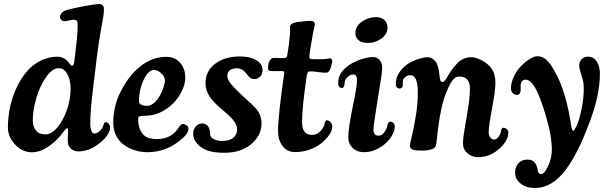

<svg xmlns="http://www.w3.org/2000/svg" viewBox="-20 -730 2952 937"><path d="M259.8 -453.1Q293.5 -453.1 316.4 -423.8Q326.2 -409.2 330.6 -409.2Q340.3 -409.2 342.3 -428.2L347.7 -471.7Q363.8 -604 356.9 -624Q354 -633.8 339.8 -633.8Q334 -633.8 317.4 -629.9Q300.8 -626 293.5 -626.5Q284.2 -627.4 278.6 -632.8Q272.9 -638.2 272.9 -647.9Q272.9 -673.3 316.4 -684.1Q349.6 -692.4 397 -701.2Q444.3 -710 463.4 -710Q487.3 -710 487.3 -684.6Q487.3 -666.5 482.9 -641.6Q478.5 -616.7 469.2 -564.2Q460 -511.7 452.1 -446.8L434.6 -302.7Q420.4 -188 420.4 -124Q420.4 -107.9 425 -93.8Q429.7 -79.6 438.5 -78.6Q450.7 -77.6 463.1 -87.4Q475.6 -97.2 481.9 -111.8Q483.4 -114.7 486.3 -123.5Q488.3 -133.8 496.6 -133.8Q503.9 -133.3 510.5 -126.2Q517.1 -119.1 517.1 -106.9Q517.1 -88.4 501 -66.4Q484.9 -44.4 457.5 -24.9Q411.1 8.8 363.8 8.8Q339.4 8.8 325 -5.4Q310.5 -19.5 310.5 -45.4Q310.5 -53.7 311 -64Q311.5 -74.2 312 -80.6Q312.5 -86.9 312.5 -92.8Q312.5 -98.6 311.3 -101.6Q310.1 -104.5 307.6 -104.5Q304.2 -104.5 297.9 -97.2Q291.5 -89.8 282 -77.1Q272.5 -64.5 265.6 -57.6Q239.3 -28.8 205.3 -7.8Q171.4 13.2 135.7 13.2Q89.4 13.2 54 -24.2Q18.6 -61.5 18.6 -108.4Q18.6 -155.3 28.3 -203.4Q38.1 -251.5 58.3 -296.4Q78.6 -341.3 106.7 -376.2Q134.8 -411.1 174.6 -432.1Q214.4 -453.1 259.8 -453.1ZM202.1 -74.2Q231.9 -74.2 261 -109.4Q290 -144.5 307.4 -196.3Q324.7 -248 324.7 -296.4Q324.7 -317.9 319.8 -339.6Q314.9 -361.3 301.3 -379.4Q287.6 -397.5 267.6 -397.5Q235.8 -397.5 205.3 -354.5Q174.8 -311.5 157.5 -252.2Q140.1 -192.9 140.1 -141.6Q140.1 -111.8 155.5 -93Q170.9 -74.2 202.1 -74.2Z M792.5 -452.6Q828.1 -452.6 851.1 -431.6Q884.3 -401.9 884.3 -349.1Q884.3 -320.3 867.4 -285.6Q850.6 -251 826.2 -226.6Q763.7 -165 686 -165Q666 -165 660.2 -162.4Q654.3 -159.7 654.3 -148.4Q654.3 -100.1 680.2 -72.3Q699.7 -51.3 746.1 -51.3Q816.4 -51.3 851.6 -106.9Q862.3 -125 872.6 -125Q882.3 -125 890.1 -118.7Q899.9 -111.8 899.9 -101.1Q899.9 -76.2 855.5 -42.5Q787.1 12.7 699.7 12.7Q668 12.7 638.7 3.7Q609.4 -5.4 585.4 -22.5Q561.5 -39.6 547.1 -67.4Q532.7 -95.2 532.7 -129.9Q532.7 -215.3 571.3 -287.1Q608.9 -362.3 666.3 -407.5Q723.6 -452.6 792.5 -452.6ZM665 -222.2Q676.8 -213.4 696.8 -213.4Q717.8 -213.4 737.3 -232.7Q756.8 -252 770.5 -284.2Q784.7 -318.8 784.7 -335.9Q784.7 -359.9 761.7 -376.5Q747.6 -388.7 731.4 -388.7Q704.1 -388.7 679.7 -337.9Q658.2 -289.6 658.2 -238.3Q658.2 -231 659.2 -228.3Q660.2 -225.6 665 -222.2Z M1004.4 -86.4Q1005.4 -72.3 1005.9 -70.3Q1007.3 -59.1 1024.7 -50.5Q1042 -42 1063 -42Q1101.1 -42 1119.1 -58.1Q1137.2 -74.2 1137.2 -98.1Q1137.2 -110.8 1131.6 -123.3Q1126 -135.7 1113.5 -149.4Q1101.1 -163.1 1092.5 -170.9Q1084 -178.7 1066.4 -193.4Q1023.4 -228.5 1003.2 -258.5Q982.9 -288.6 982.9 -324.2Q982.9 -383.3 1030 -418.9Q1077.1 -454.6 1151.9 -454.6Q1200.2 -454.6 1230.7 -436.3Q1261.2 -418 1261.2 -388.7Q1261.2 -367.7 1249 -356Q1236.8 -344.2 1223.1 -344.2Q1210.4 -344.2 1202.1 -349.6Q1193.8 -355 1184.1 -368.7Q1172.4 -384.3 1161.4 -390.4Q1150.4 -396.5 1134.8 -396.5Q1112.3 -396.5 1100.8 -386.5Q1089.4 -376.5 1089.4 -359.9Q1089.4 -343.8 1104.7 -323.7Q1120.1 -303.7 1158.7 -267.1Q1168.5 -257.8 1185.3 -242.7Q1202.1 -227.5 1210 -220.2Q1217.8 -212.9 1228.5 -200.7Q1239.3 -188.5 1244.1 -179Q1249 -169.4 1252.7 -156.2Q1256.3 -143.1 1256.3 -128.4Q1256.3 -69.8 1206.8 -27.1Q1157.2 15.6 1073.7 15.6Q1004.4 15.6 968.3 -6.8Q922.9 -36.1 922.9 -77.6Q922.9 -99.1 935.5 -113.3Q948.2 -127.4 966.3 -127.4Q981.9 -127.4 992.4 -116.7Q1002.9 -106 1004.4 -86.4Z M1454.1 -133.8Q1454.1 -71.8 1502 -71.8Q1520 -71.8 1531.7 -80.1Q1543.5 -87.4 1553 -101.6Q1562.5 -115.7 1564 -127Q1567.9 -143.1 1574.7 -143.1Q1585.9 -143.1 1593.8 -132.6Q1601.6 -122.1 1601.6 -112.3Q1601.6 -89.8 1581.5 -64.5Q1561.5 -39.1 1537.1 -22.9Q1483.9 12.2 1419.4 12.2Q1381.8 12.2 1359.4 -16.8Q1336.9 -45.9 1336.9 -92.3Q1336.9 -130.4 1344.5 -198.2Q1352.1 -266.1 1359.6 -319.1Q1367.2 -372.1 1367.2 -373.5Q1367.2 -381.8 1360.4 -382.8Q1354.5 -383.3 1348.4 -383.3Q1342.3 -383.3 1334 -383.1Q1325.7 -382.8 1319.8 -382.8Q1300.8 -382.8 1295.4 -384.8Q1288.1 -386.2 1288.1 -398.9Q1288.1 -425.8 1301.3 -440.9Q1305.7 -447.3 1319.3 -447.3Q1326.2 -447.3 1339.8 -447Q1353.5 -446.8 1359.9 -446.5Q1366.2 -446.3 1371.6 -446.8Q1379.4 -447.8 1381.8 -460Q1390.6 -509.3 1395 -561Q1396 -570.8 1395.3 -587.2Q1394.5 -603.5 1396 -605Q1401.4 -617.7 1432.6 -622.6Q1480.5 -628.4 1495.1 -628.4Q1505.9 -628.4 1511.2 -623.8Q1516.6 -619.1 1516.6 -612.3Q1516.6 -609.9 1515.1 -603.3Q1513.7 -596.7 1511 -584.7Q1508.3 -572.8 1506.3 -561.5Q1489.7 -467.3 1489.7 -454.6Q1489.7 -446.3 1492.2 -444.1Q1494.6 -441.9 1502.9 -441.4Q1532.2 -440.4 1558.6 -441.4Q1571.8 -441.9 1578.6 -443.6Q1585.4 -445.3 1587.4 -445.3Q1601.6 -445.3 1601.6 -428.7Q1601.6 -427.7 1596.7 -409.7Q1593.8 -397.9 1590.8 -391.6Q1586.4 -381.3 1581.8 -378.2Q1577.1 -375 1568.4 -375Q1557.6 -375 1531.7 -378.4Q1505.9 -381.8 1495.6 -381.8Q1486.3 -381.8 1482.7 -377.7Q1479 -373.5 1477.5 -363.3Q1454.1 -207.5 1454.1 -133.8Z M1714.4 -568.8Q1714.4 -602.5 1746.6 -624.5Q1778.8 -646.5 1814.9 -646.5Q1841.3 -646.5 1856.2 -632.1Q1871.1 -617.7 1871.1 -594.7Q1871.1 -564 1841.6 -542.2Q1812 -520.5 1774.9 -520.5Q1746.1 -520.5 1730.2 -533.4Q1714.4 -546.4 1714.4 -568.8ZM1703.1 -217.3Q1722.2 -307.6 1722.2 -339.4Q1722.2 -364.7 1706.5 -366.2Q1693.4 -367.2 1683.6 -359.9Q1664.6 -345.7 1662.6 -331.1Q1662.1 -328.6 1661.6 -323Q1661.1 -317.4 1660.2 -313Q1659.2 -308.6 1657.7 -306.2Q1653.8 -299.8 1646 -300.8Q1630.4 -302.7 1630.4 -324.2Q1630.4 -362.3 1657.7 -390.6Q1685.1 -418.9 1726.1 -434.6Q1770.5 -451.7 1800.3 -451.7Q1819.8 -451.7 1832.5 -436.8Q1845.2 -421.9 1845.2 -401.4Q1845.2 -391.6 1844 -379.6Q1842.8 -367.7 1840.8 -355.2Q1838.9 -342.8 1833 -306.2Q1827.1 -269.5 1821.3 -232.4Q1819.3 -217.8 1813.7 -183.3Q1808.1 -148.9 1805.4 -128.9Q1802.7 -108.9 1802.7 -95.7Q1802.7 -67.9 1828.1 -67.9Q1843.8 -67.9 1856 -85.4Q1868.2 -103 1870.6 -118.2Q1873.5 -136.2 1885.3 -136.2Q1893.6 -136.2 1900.1 -129.2Q1906.7 -122.1 1906.7 -112.8Q1906.7 -92.8 1892.3 -67.1Q1877.9 -41.5 1849.1 -20Q1803.2 12.7 1757.8 12.7Q1722.2 12.7 1700.9 -8.1Q1679.7 -28.8 1679.7 -60.5Q1679.7 -105 1703.1 -217.3Z M2280.8 -450.7Q2303.2 -450.7 2333.3 -434.3Q2363.3 -418 2378.4 -396Q2397.9 -368.7 2397.9 -326.2Q2397.9 -289.1 2381.3 -201.2Q2364.7 -113.3 2364.7 -83Q2364.7 -69.3 2372.6 -59.6Q2380.4 -49.8 2390.1 -48.8Q2402.3 -48.3 2412.8 -62.3Q2423.3 -76.2 2425.3 -91.8Q2426.3 -100.1 2429.9 -103.8Q2433.6 -107.4 2438.5 -106.4Q2443.8 -105.5 2447.3 -103.5Q2460.9 -97.7 2460.9 -83Q2460.9 -46.4 2421.4 -8.3Q2373.5 37.1 2312.5 37.1Q2283.2 37.1 2261.2 17.8Q2239.3 -1.5 2239.3 -30.8Q2239.3 -59.6 2256.3 -153.1Q2273.4 -246.6 2273.4 -297.9Q2273.4 -356.4 2220.7 -356.4Q2198.2 -356.4 2180.7 -326.7Q2163.1 -296.9 2146 -245.6Q2124.5 -178.7 2110.8 -41.5Q2109.9 -33.2 2109.1 -29.1Q2108.4 -24.9 2106.2 -18.3Q2104 -11.7 2100.1 -8.1Q2096.2 -4.4 2090.3 -2.9Q2069.8 4.9 2041.5 4.9Q2006.3 4.9 1999.5 1.5Q1980.5 -2.4 1980.5 -19.5Q1980.5 -27.8 1990 -66.7Q1999.5 -105.5 2009.3 -164.1Q2019 -222.7 2019 -278.3Q2019 -362.3 1983.4 -363.3Q1971.7 -364.3 1959.7 -355.2Q1947.8 -346.2 1946.3 -336.9Q1945.8 -332.5 1946 -326.9Q1946.3 -321.3 1945.8 -312Q1945.3 -305.2 1940.4 -301.3Q1935.5 -297.4 1929.2 -297.9Q1911.6 -300.3 1911.6 -320.3Q1911.6 -367.7 1954.6 -405.8Q1975.1 -424.8 2010 -437.7Q2044.9 -450.7 2067.4 -450.7Q2090.3 -450.7 2107.4 -427.7Q2111.8 -421.4 2115.7 -409.2Q2119.6 -397 2121.1 -388.2Q2122.6 -379.4 2124.8 -363Q2127 -346.7 2127 -345.2Q2129.9 -329.6 2139.2 -329.6Q2147 -329.6 2155.8 -342.8Q2170.9 -369.1 2182.4 -385.7Q2193.8 -402.3 2209.2 -418.7Q2224.6 -435.1 2242.2 -442.9Q2259.8 -450.7 2280.8 -450.7Z M2493.7 112.8Q2493.7 84 2510.3 66.4Q2526.9 48.8 2554.2 48.8Q2580.1 48.8 2591.6 65.7Q2603 82.5 2604.5 103.5Q2605.5 109.4 2609.9 114.5Q2614.3 119.6 2619.1 119.6Q2636.2 119.6 2651.9 86.9Q2673.3 43.5 2673.3 -2Q2673.3 -21 2668.7 -54.9Q2664.1 -88.9 2659.7 -105.5Q2600.6 -341.3 2545.9 -341.3Q2536.1 -341.3 2529.3 -335.2Q2522.5 -329.1 2521.5 -319.3Q2520.5 -314.9 2521 -303.5Q2521.5 -292 2521 -288.1Q2519.5 -277.3 2515.4 -272.2Q2511.2 -267.1 2502 -267.1Q2490.2 -267.1 2481.9 -276.1Q2473.6 -285.2 2473.6 -298.3Q2473.6 -327.1 2488 -356.9Q2502.4 -386.7 2522.9 -407.7Q2543.5 -428.7 2565.2 -442.1Q2586.9 -455.6 2602.1 -455.6Q2621.6 -455.6 2637 -445.6Q2652.3 -435.5 2669.9 -410.2Q2733.9 -315.4 2761.7 -151.4Q2762.7 -147 2764.2 -137Q2765.6 -127 2766.6 -120.4Q2767.6 -113.8 2769.3 -106.4Q2771 -99.1 2773.2 -95.5Q2775.4 -91.8 2777.8 -91.8Q2782.2 -91.8 2792.2 -112.3Q2802.2 -132.8 2807.1 -151.4Q2834 -252.4 2827.6 -323.2Q2825.7 -339.8 2816.2 -367.9Q2806.6 -396 2806.6 -409.2Q2806.6 -428.7 2818.6 -441.2Q2830.6 -453.6 2848.6 -453.6Q2877.4 -453.6 2892.6 -429.2Q2907.7 -404.8 2907.7 -370.6Q2907.7 -261.2 2852.1 -120.1Q2800.3 18.6 2741.7 97.2Q2675.3 187.5 2589.8 187.5Q2547.9 187.5 2520.8 165.8Q2493.7 144 2493.7 112.8Z"/></svg>

Font: Cooper* SemiBold
Style: Italic
Weight: 600
Italic angle: -7°
Designer: Owen Earl
Foundry: indestructible type*
Version: Version 0.001